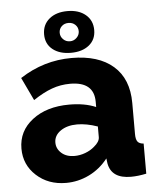

<svg xmlns="http://www.w3.org/2000/svg" viewBox="-53 -788 693 844"><g transform="rotate(-5 293.0 -366.0)"><path d="M275.9 -742.2Q325.7 -742.2 356 -716.8Q386.2 -691.4 386.2 -648.9Q386.2 -606.9 356 -582.5Q325.7 -558.1 275.9 -558.1Q225.6 -558.1 195.3 -582.5Q165 -606.9 165 -648.9Q165 -691.4 195.3 -716.8Q225.6 -742.2 275.9 -742.2ZM233.9 -649.9Q233.9 -633.3 246.1 -621.1Q258.3 -608.9 275.9 -608.9Q293 -608.9 305.4 -621.1Q317.9 -633.3 317.9 -649.9Q317.9 -667 305.9 -678.5Q293.9 -689.9 275.9 -689.9Q257.8 -689.9 245.8 -678.5Q233.9 -667 233.9 -649.9ZM22 -157.2Q22 -234.9 85 -283.4Q147.9 -332 248 -332Q316.4 -332 365.2 -311V-334Q365.2 -422.9 259.8 -422.9Q217.3 -422.9 179 -408.9Q140.6 -395 96.2 -365.2L47.9 -466.8Q152.8 -535.2 275.9 -535.2Q394.5 -535.2 459.7 -478.3Q524.9 -421.4 524.9 -314.9V-178.2Q524.9 -154.3 532.5 -144.3Q540 -134.3 559.1 -132.8V0Q522 7.8 491.2 7.8Q405.8 7.8 393.1 -59.1L390.1 -82Q355.5 -37.6 306.9 -13.9Q258.3 9.8 205.1 9.8Q126.5 9.8 74.2 -38.1Q22 -85.9 22 -157.2ZM339.8 -137.2Q365.2 -157.7 365.2 -178.2V-225.1Q316.4 -242.2 274.9 -242.2Q230.5 -242.2 201.7 -222.2Q172.9 -202.1 172.9 -170.9Q172.9 -143.6 194.6 -124.3Q216.3 -105 252 -105Q275.9 -105 299.6 -113.8Q323.2 -122.6 339.8 -137.2Z"/></g></svg>

Font: Rawline ExtraBold
Style: Regular
Weight: 800
Designer: Matt McInerney, Pablo Impallari, Rodrigo Fuenzalida
Foundry: Matt McInerney, Pablo Impallari, Rodrigo Fuenzalida
Version: Version 4.020;PS 004.020;hotconv 1.0.88;makeotf.lib2.5.64775